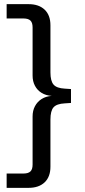

<svg xmlns="http://www.w3.org/2000/svg" viewBox="-20 -725 409 925"><path d="M12 180V111H93Q116 111 126.5 101Q137 91 137 68V-164Q137 -192 148.5 -213.5Q160 -235 180.5 -248Q201 -261 229 -263Q201 -265 180.5 -277.5Q160 -290 148.5 -311.5Q137 -333 137 -361V-593Q137 -616 126.5 -626Q116 -636 93 -636H12V-705H118Q167 -705 195 -678.5Q223 -652 223 -603V-376Q223 -335 238 -317.5Q253 -300 292 -298L322 -296V-229L292 -227Q253 -225 238 -208Q223 -191 223 -149V78Q223 127 195 153.5Q167 180 118 180Z"/></svg>

Font: Nunito Sans 9pt
Style: Regular
Weight: 400
Version: Version 3.101;gftools[0.9.27]